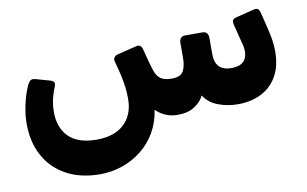

<svg xmlns="http://www.w3.org/2000/svg" viewBox="-67 -536 1402 878"><g transform="rotate(-10 633.5 -97.5)"><path d="M333.9 213.3Q242.5 213.3 176.3 176.9Q110.1 140.6 75.1 74.9Q40.1 9.3 41.6 -79Q42 -114.7 50.8 -156.4Q59.5 -198.1 74.6 -234.9Q83.1 -256.2 91.8 -263.7Q100.5 -271.1 115.5 -266.9L177.7 -249.4Q195.5 -244.7 199.2 -236.9Q203 -229 196.2 -213.7Q184 -184.1 178.6 -156.7Q173.1 -129.2 173.4 -107.7Q172 -33.6 214 10.2Q256 54 342.9 54.8Q398.6 55.1 437.7 36.1Q476.8 17.1 497.5 -19.2Q518.3 -55.5 518.3 -104.9Q518.3 -134.2 514.9 -159.9Q511.6 -185.5 505.3 -214.3Q499 -243.1 489 -278.7Q484.1 -292.1 489.9 -301.2Q495.6 -310.2 510 -313.5L596.6 -334.7Q609.5 -337.7 616.2 -331.4Q623 -325.1 625.2 -314.6Q634.1 -280.4 640.9 -255Q647.6 -229.6 654.6 -209Q664.5 -182.5 681.7 -171.6Q698.9 -160.6 731.4 -160.6Q771.5 -160.6 784.8 -182.9Q798.1 -205.2 798.1 -246.9V-315.1Q798.1 -328.2 805 -336.3Q811.9 -344.4 824.4 -344.4H906.5Q919 -344.4 925.9 -336.3Q932.7 -328.2 932.7 -315.1V-240.6Q932.7 -200.2 951.2 -180.4Q969.6 -160.6 1009.1 -160.6Q1045 -160.6 1063.4 -177.2Q1081.9 -193.7 1081.9 -225.9Q1081.9 -234.2 1080.4 -245Q1079 -255.7 1075.1 -267.4L1053.7 -352Q1052.7 -355.7 1052.2 -359Q1051.6 -362.2 1051.6 -365Q1051.6 -376.1 1057.8 -379.9Q1064 -383.7 1071.6 -385.7L1155.1 -406.4Q1157.5 -407.4 1160 -407.6Q1162.5 -407.7 1163.9 -407.7Q1173.7 -407.7 1178.2 -400.6Q1182.7 -393.5 1185.5 -381.4L1203.2 -309.2Q1210.6 -279.9 1214.5 -252.7Q1218.4 -225.5 1218.4 -202.5Q1218.4 -134.1 1191.9 -87.2Q1165.5 -40.4 1118.2 -16.4Q1071 7.5 1008.2 7.5Q962.5 7.5 919.3 -8.3Q876.1 -24 851.9 -60.9Q840.1 -34 808.9 -13.2Q777.6 7.5 729.6 7.5Q700.2 7.5 674.7 -3.1Q649.1 -13.6 628.7 -33.8Q620.7 22.4 594.4 68.2Q568.1 114 527.6 146.4Q487.1 178.8 437.5 196Q387.9 213.3 333.9 213.3Z"/></g></svg>

Font: Rubik Light
Style: Italic
Weight: 300
Italic angle: -12°
Designer: Hubert and Fischer
Foundry: Hubert and Fischer
Version: Version 2.300;gftools[0.9.30]